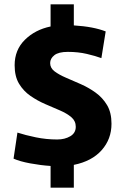

<svg xmlns="http://www.w3.org/2000/svg" viewBox="-20 -782 577 892"><path d="M498 -207Q498 -136 452.5 -84.5Q407 -33 323 -16V90H215V-11Q169 -14 120.5 -23Q72 -32 43 -45L61 -166Q98 -154 146.5 -144Q195 -134 246 -134Q281 -134 306.5 -149Q332 -164 332 -193Q332 -220 311.5 -237.5Q291 -255 258.5 -269Q226 -283 190 -298.5Q154 -314 121.5 -336.5Q89 -359 68.5 -393Q48 -427 48 -479Q48 -550 95.5 -597Q143 -644 215 -659V-762H323V-664Q370 -661 406.5 -654Q443 -647 471 -636L451 -512Q424 -522 383.5 -531.5Q343 -541 295 -541Q252 -541 232.5 -525.5Q213 -510 213 -489Q213 -466 233.5 -450.5Q254 -435 286.5 -421Q319 -407 355.5 -391Q392 -375 424.5 -351.5Q457 -328 477.5 -293.5Q498 -259 498 -207Z"/></svg>

Font: Murecho
Style: Bold
Weight: 700
Designer: Neil Summerour
Foundry: Positype
Version: Version 1.010; ttfautohint (v1.8.3)